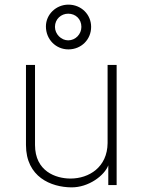

<svg xmlns="http://www.w3.org/2000/svg" viewBox="-20 -799 607 828"><path d="M373 -683C373 -737 330 -779 275 -779C222 -779 178 -737 178 -685C178 -629 221 -586 275 -586C330 -586 373 -628 373 -683ZM331 -683C331 -652 306 -625 274 -625C244 -625 217 -652 217 -683C217 -717 244 -740 274 -740C306 -740 331 -717 331 -683ZM287 9C363 10 431 -43 447 -86V-1H483V-519H444V-182C443 -78 364 -29 284 -29C221 -29 131 -60 131 -174V-519H92V-174C92 -35 201 8 287 9Z"/></svg>

Font: United Sans Thin
Style: Regular
Weight: 100
Designer: Pablo Impallari, Rodrigo Fuenzalida (Modified by Dan O. Williams)
Version: Version 1.000;PS 001.000;hotconv 1.0.88;makeotf.lib2.5.64775